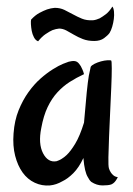

<svg xmlns="http://www.w3.org/2000/svg" viewBox="-20 -565 406 588"><path d="M313.5 -49.8Q315.4 -43 319.3 -37.1Q322.3 -32.2 327.6 -27.8Q333 -23.4 340.8 -22.5Q334 -8.8 327.1 -3.9Q323.2 -1 320.3 0Q311.5 2.9 293.9 2.9Q276.4 2.9 259.8 -7.8Q253.9 -12.7 249 -22.5Q244.1 -30.3 240.7 -44.4Q237.3 -58.6 235.4 -81.1Q221.7 -51.8 204.6 -34.7Q187.5 -17.6 170.9 -9.8Q152.3 1 132.8 2.9Q108.4 4.9 86.4 -5.4Q64.5 -15.6 49.3 -36.6Q34.2 -57.6 26.4 -87.9Q18.6 -118.2 21.5 -156.2Q24.4 -196.3 37.1 -227.5Q49.8 -258.8 67.4 -283.2Q85 -307.6 104.5 -324.7Q124 -341.8 142.1 -353Q160.2 -364.3 173.3 -369.6Q186.5 -375 190.4 -376Q201.2 -378.9 209 -377.9Q216.8 -377 222.7 -369.1Q224.6 -366.2 227.5 -362.3Q229.5 -358.4 232.4 -352.1Q235.4 -345.7 237.3 -337.9Q213.9 -327.1 193.4 -314Q172.9 -300.8 155.8 -282.2Q138.7 -263.7 126 -237.3Q113.3 -210.9 106.4 -172.9Q96.7 -125 111.8 -95.7Q127 -66.4 153.3 -71.3Q168.9 -76.2 183.6 -89.8Q196.3 -101.6 210.4 -125Q224.6 -148.4 237.3 -189.5Q242.2 -248 245.6 -281.7Q249 -315.4 252 -333Q255.9 -353.5 257.8 -360.4Q260.7 -365.2 269.5 -369.6Q278.3 -374 289.1 -377Q299.8 -379.9 308.6 -380.4Q317.4 -380.9 320.3 -379.9Q322.3 -378.9 322.3 -356Q322.3 -333 320.8 -298.3Q319.3 -263.7 317.4 -223.1Q315.4 -182.6 314 -146.5Q312.5 -110.4 312 -83.5Q311.5 -56.6 313.5 -49.8ZM264.6 -502.9Q274.4 -503.9 285.2 -508.8Q293.9 -513.7 304.2 -521.5Q314.5 -529.3 324.2 -544.9Q328.1 -540 329.1 -529.3Q330.1 -518.6 328.6 -506.8Q327.1 -495.1 323.7 -483.4Q320.3 -471.7 315.4 -463.9Q310.5 -457 298.8 -448.2Q287.1 -439.5 268.6 -439.5Q249 -439.5 233.9 -445.3Q218.8 -451.2 206.5 -458.5Q194.3 -465.8 183.1 -471.7Q171.9 -477.5 161.1 -477.5Q151.4 -476.6 140.6 -472.7Q131.8 -468.8 120.1 -460.9Q108.4 -453.1 96.7 -438.5Q88.9 -441.4 84 -450.7Q79.1 -460 77.1 -470.7Q75.2 -481.4 74.7 -490.7Q74.2 -500 75.2 -504.9Q87.9 -518.6 100.6 -525.4Q113.3 -532.2 124 -536.1Q135.7 -540 147.5 -541Q164.1 -541 177.2 -534.7Q190.4 -528.3 203.6 -521Q216.8 -513.7 231 -507.8Q245.1 -502 264.6 -502.9Z"/></svg>

Font: Rancho
Style: Regular
Weight: 400
Designer: Font Diner, Inc
Foundry: Font Diner, Inc
Version: Version 1.000